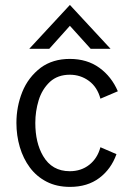

<svg xmlns="http://www.w3.org/2000/svg" viewBox="-20 -729 516 759"><path d="M256.8 9.8Q204.1 9.8 164.3 -10.7Q124.5 -31.2 98.1 -66.7Q71.8 -102.1 58.3 -147.7Q44.9 -193.4 44.9 -243.2Q44.9 -307.6 68.1 -365.5Q91.3 -423.3 141.1 -461.4Q188.5 -496.1 255.9 -496.1Q324.2 -496.1 372.6 -461.2Q420.9 -426.3 445.8 -368.2L377 -338.9Q364.7 -384.8 331.5 -409.2Q298.3 -433.6 255.9 -433.6Q208.5 -433.6 177.7 -405.8Q146 -376 132.8 -332.5Q119.6 -289.1 119.6 -243.2Q119.6 -164.6 150.4 -112.3Q185.5 -52.2 255.9 -52.2Q300.8 -52.2 333 -77.6Q365.2 -103 377 -147L440.4 -119.6Q419.4 -60.5 372.6 -25.4Q325.7 9.8 256.8 9.8ZM417 -536.1H338.4L256.3 -627L174.8 -536.1H95.7L256.3 -709.5Z"/></svg>

Font: Acari Sans
Style: Regular
Weight: 400
Designer: Alfredo Marco Pradil and Stefan Peev
Foundry: Hanken Design Co.
Version: Version 1.045;February 4, 2021;FontCreator 13.0.0.2655 64-bi